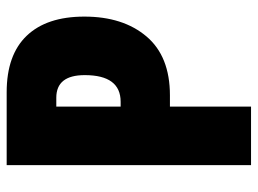

<svg xmlns="http://www.w3.org/2000/svg" viewBox="-116 -638 754 561"><g transform="rotate(-90 260.5 -357.0)"><path d="M493 -487Q493 -374 435 -305.5Q377 -237 263 -237H230V0H59V-714H272Q381 -714 437 -655.5Q493 -597 493 -487ZM230 -569V-381H244Q322 -381 322 -486Q322 -569 256 -569Z"/></g></svg>

Font: Noto Sans UI CondBlack
Style: Regular
Weight: 900
Width: 3
Designer: Monotype Design Team
Foundry: Monotype Imaging Inc.
Version: Version 1.001